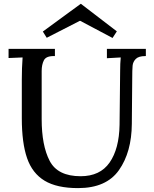

<svg xmlns="http://www.w3.org/2000/svg" viewBox="-20 -951 792 986"><path d="M24 0ZM729 -663H726Q692 -663 677.5 -648.5Q663 -634 661 -614Q659 -594 659 -542L657 -315Q656 -170 591 -77.5Q526 15 381 15Q272 15 209 -23Q146 -61 119 -139Q92 -217 92 -344V-542Q92 -602 96 -656L24 -653V-700H262V-663H259Q217 -664 205.5 -641.5Q194 -619 194 -586V-339Q194 -204 235 -125Q276 -46 394 -46Q494 -46 543 -116.5Q592 -187 594 -310L597 -586Q597 -626 600 -656L529 -652V-700H729ZM558 -756 392 -844H390L220 -757L200 -789L394 -931H396L580 -790Z"/></svg>

Font: Sumana
Style: Regular
Weight: 400
Designer: Cyreal, Alexei Vanyashin (Devanagari), Olga Karpushina (Latin)
Foundry: Cyreal
Version: Version 1.015;PS 001.015;hotconv 1.0.70;makeotf.lib2.5.58329